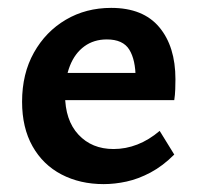

<svg xmlns="http://www.w3.org/2000/svg" viewBox="-20 -454 503 487"><path d="M243 13Q183 13 136 -11.5Q89 -36 62.5 -83Q36 -130 36 -196Q36 -267 66 -320.5Q96 -374 147 -404Q198 -434 262 -434Q343 -434 384 -385Q425 -336 425 -253Q425 -242 424.5 -227.5Q424 -213 422 -200H324V-255Q324 -302 308 -328Q292 -354 251 -354Q218 -354 194 -336.5Q170 -319 157.5 -287.5Q145 -256 145 -214Q145 -149 179 -112.5Q213 -76 268 -76Q299 -76 328.5 -87.5Q358 -99 385 -122L422 -62Q393 -33 362 -16.5Q331 0 301 6.5Q271 13 243 13ZM92 -200 105 -269H409V-200Z"/></svg>

Font: Ysabeau Office
Style: Bold
Weight: 700
Designer: Christian Thalmann (Catharsis Fonts)
Version: Version 2.001;gftools[0.9.30]; featfreeze: tnum,lnum,ss02